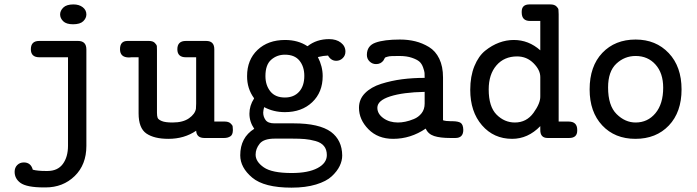

<svg xmlns="http://www.w3.org/2000/svg" viewBox="-20 -631 3189 878"><path d="M46.9 154.8Q46.9 135.7 58.8 123.8Q70.8 111.8 88.9 111.8Q121.1 111.8 129.9 145Q151.9 150.9 189.9 150.9H196.8Q243.7 150.9 267.3 118.9Q291 86.9 291 35.2V-369.1H160.2Q121.1 -369.1 121.1 -405.8Q121.1 -443.8 159.2 -443.8H336.9Q375 -443.8 375 -404.8V36.1Q375 122.1 321.5 174.1Q268.1 226.1 188 226.1H181.2Q102.1 226.1 73.2 205.1Q46.9 185.5 46.9 154.8ZM315.9 -610.8Q341.8 -610.8 358.4 -597.9Q375 -585 375 -564.9Q375 -547.9 360.6 -533.9Q346.2 -520 314 -520Q283.2 -520 269 -533.9Q254.9 -547.9 254.9 -564.9Q254.9 -582 269.5 -596.4Q284.2 -610.8 315.9 -610.8Z M563 -443.8H661.1Q679.2 -443.8 688 -434.8Q696.8 -425.8 697.3 -419.9Q697.8 -414.1 697.8 -400.9V-115.2Q697.8 -100.1 700.9 -92Q704.1 -84 720 -77.4Q735.8 -70.8 769 -70.8Q816.9 -70.8 844.5 -90.3Q872.1 -109.9 876 -133.8Q877 -141.6 877 -157.2V-369.1H830.1Q791 -369.1 791 -405.8Q791 -443.8 830.1 -443.8H922.9Q960 -443.8 960 -405.8V-75.2H1006.8Q1024.9 -75.2 1033.9 -67.1Q1043 -59.1 1043.9 -53Q1044.9 -46.9 1044.9 -38.1Q1044.9 -36.1 1044.9 -34.7Q1044.4 -14.6 1033.7 -7.8Q1022 0 1004.9 0H915Q878.9 0 877 -33.2Q822.8 3.9 750 3.9Q685.1 3.9 649.4 -20.5Q613.8 -44.9 613.8 -112.8V-369.1H581.1Q580.1 -369.1 576.4 -368.7Q572.8 -368.2 569.8 -368.2Q528.8 -368.2 528.8 -406Q528.8 -443.8 563 -443.8Z M1078.6 79.1Q1078.6 -2 1142.6 -42Q1120.6 -74.2 1120.6 -111.1Q1120.6 -147.9 1141.6 -180.2V-182.1Q1109.4 -226.1 1109.9 -283.2Q1109.9 -357.4 1157.7 -402.8Q1205.6 -448.2 1283.7 -448.2Q1342.8 -448.2 1385.7 -419.9H1386.7Q1427.7 -452.1 1484.9 -452.1Q1518.1 -452.1 1538.8 -436Q1559.6 -419.9 1559.6 -395Q1559.6 -377 1547.1 -365Q1534.7 -353 1517.6 -353Q1493.7 -353 1480 -377L1458 -375L1433.6 -370.1Q1455.6 -327.1 1455.6 -283.2Q1455.6 -209 1407.7 -163.6Q1359.9 -118.2 1282.7 -118.2Q1231 -118.2 1188 -141.1Q1184.1 -127.9 1183.6 -116.2Q1183.6 -97.2 1194.6 -82Q1205.6 -66.9 1234.9 -66.9H1322.8Q1439.9 -66.9 1493.7 -27.8Q1544.4 10.3 1544.9 80.1Q1544.9 104 1533.4 127.9Q1522 151.9 1497.3 175Q1472.7 198.2 1425.3 212.6Q1377.9 227.1 1313 227.1Q1188 227.1 1133.3 181.2Q1078.6 135.3 1078.6 79.1ZM1148.9 76.2Q1148.9 108.4 1186.3 134.3Q1223.6 160.2 1314 160.2Q1389.2 160.2 1431.9 137.7Q1474.6 115.2 1474.6 78.1Q1474.6 53.2 1461.7 37.1Q1448.7 21 1422.9 13.9Q1397 6.8 1373.8 4.9Q1350.6 2.9 1316.9 2.9H1236.8Q1186 2.9 1167.5 26.1Q1148.9 49.3 1148.9 76.2ZM1193.8 -283.2Q1193.8 -241.2 1216.3 -213.1Q1238.8 -185.1 1282.7 -185.1Q1323.7 -185.1 1347.7 -211.4Q1371.6 -237.8 1371.6 -284.2Q1371.6 -326.2 1349.6 -353.5Q1327.6 -380.9 1282.7 -380.9Q1246.6 -380.9 1220.2 -357.9Q1193.8 -335 1193.8 -283.2Z M1621.6 -138.2Q1621.6 -177.2 1649.2 -205.1Q1676.8 -232.9 1723.1 -247.6Q1769.5 -262.2 1818.6 -268.6Q1867.7 -274.9 1921.9 -274.9Q1921.9 -290 1921.4 -297.6Q1920.9 -305.2 1914.8 -322.5Q1908.7 -339.8 1897.7 -349.4Q1886.7 -358.9 1863.3 -366.9Q1839.8 -375 1805.7 -375Q1784.7 -375 1771.7 -374.5Q1758.8 -374 1751.7 -371.6Q1744.6 -369.1 1742.7 -368.7Q1740.7 -368.2 1737.8 -362.5Q1734.9 -356.9 1733.9 -355Q1721.7 -337.9 1699.7 -337.9Q1682.6 -337.9 1670.2 -349.9Q1657.7 -361.8 1657.7 -379.9Q1657.7 -421.9 1697.3 -436Q1736.8 -450.2 1808.6 -450.2Q1846.7 -450.2 1879.2 -442.1Q1911.6 -434.1 1941.7 -416Q1971.7 -397.9 1988.8 -362.5Q2005.9 -327.1 2005.9 -276.9V-81.1Q2018.6 -76.7 2042.5 -76.7Q2044.9 -76.7 2047.4 -76.7Q2048.8 -76.7 2050.8 -76.7Q2075.7 -76.2 2086.4 -69.3Q2098.1 -61.5 2098.6 -37.1Q2098.6 0 2062.5 0H2039.6Q1992.7 0 1965.1 -9Q1937.5 -18.1 1926.8 -43Q1857.9 3.9 1777.8 3.9Q1708 3.9 1664.8 -40Q1621.6 -84 1621.6 -138.2ZM1705.6 -138.2Q1705.6 -110.4 1733.2 -90.6Q1760.7 -70.8 1799.8 -70.8Q1815.9 -70.8 1833.7 -74.5Q1851.6 -78.1 1872.6 -86.7Q1893.6 -95.2 1907.7 -113Q1921.9 -130.9 1921.9 -157.2V-210.9Q1822.8 -209 1764.2 -190.2Q1705.6 -171.4 1705.6 -138.2Z M2130.4 -220.2Q2130.4 -282.2 2149.4 -328.6Q2168.5 -375 2199 -399.4Q2229.5 -423.8 2262.5 -436Q2295.4 -448.2 2329.6 -448.2Q2397.5 -448.2 2450.7 -400.9V-535.2H2403.8Q2365.7 -535.2 2365.7 -574.2Q2365.7 -576.2 2365.7 -577.6Q2365.7 -610.4 2400.4 -610.8H2496.6Q2514.6 -610.8 2523.7 -602.5Q2532.7 -594.2 2533.7 -587.2Q2534.7 -580.1 2534.7 -565.9V-75.2H2579.6Q2619.6 -75.2 2619.6 -37.1Q2619.6 -35.2 2619.6 -33.7Q2619.6 0 2582.5 0H2484.4Q2450.2 0 2450.7 -37.1V-54.2Q2394.5 3.9 2321.8 3.9Q2237.8 3.9 2184.1 -58.1Q2130.4 -120.1 2130.4 -220.2ZM2214.8 -222.2Q2214.8 -143.1 2250.7 -106.9Q2286.6 -70.8 2334.5 -70.8Q2387.7 -70.8 2419.7 -115Q2451.7 -159.2 2450.7 -190.9V-278.8Q2450.7 -311 2419.7 -342Q2388.7 -373 2344.7 -373Q2285.6 -373 2250.2 -332Q2214.8 -291 2214.8 -222.2Z M2676.3 -222.2Q2676.3 -328.1 2734.4 -389.2Q2792.5 -450.2 2886.7 -450.2Q2979.5 -450.2 3038.1 -388.2Q3096.7 -326.2 3096.7 -222.2Q3096.7 -118.2 3038.6 -57.1Q2980.5 3.9 2885.7 3.9Q2791.5 3.9 2733.9 -57.6Q2676.3 -119.1 2676.3 -222.2ZM2760.7 -231Q2760.7 -147.9 2799.6 -109.4Q2838.4 -70.8 2886.7 -70.8Q2941.9 -70.8 2977.3 -113.3Q3012.7 -155.8 3012.7 -230Q3012.7 -296.9 2977.5 -335.9Q2942.4 -375 2886.7 -375Q2835.9 -375 2798.3 -339.6Q2760.7 -304.2 2760.7 -231Z"/></svg>

Font: CMU Typewriter Text
Style: Bold
Weight: 700
Version: Version 0.7.0